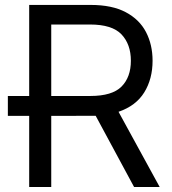

<svg xmlns="http://www.w3.org/2000/svg" viewBox="-20 -747 688 767"><path d="M617.9 0H515.6L362.2 -284.4Q353.3 -284.1 184.7 -284.1V0H96.6V-284.1H11.4V-363.6H96.6V-727.3H342.3Q427.6 -727.3 482.2 -698.3Q536.9 -669.4 563.2 -619Q589.5 -568.5 589.5 -504.3Q589.5 -431.8 556.3 -378Q523.1 -324.2 453.5 -300.4ZM340.9 -363.6Q428.3 -363.6 465.6 -401.3Q502.8 -438.9 502.8 -504.3Q502.8 -570 465.4 -609.6Q427.9 -649.1 339.5 -649.1H184.7V-363.6Z"/></svg>

Font: Linik Sans
Style: Regular
Weight: 400
Designer: Rasmus Andersson (font), Marc Monis (original base), Kil Hyung-jin (Pretendard portions), Cristiano Sobral (main changes
Foundry: rsms
Version: Version 3.018;May 31, 2022;FontCreator 14.0.0.2814 64-bit; t